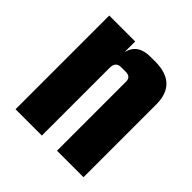

<svg xmlns="http://www.w3.org/2000/svg" viewBox="-139 -606 717 717"><g transform="rotate(45 219.5 -247.5)"><path d="M259 -495H284Q401 -495 401 -384V0H261V-365Q261 -390 234 -390H210Q181 -390 181 -358V0H42V-495H179V-439Q193 -495 259 -495Z"/></g></svg>

Font: Teko Semibold
Style: Regular
Weight: 600
Designer: Manushi Parikh, Jonny Pinhorn
Foundry: Indian Type Foundry
Version: Version 1.105;PS 1.0;hotconv 1.0.78;makeotf.lib2.5.61930; tt